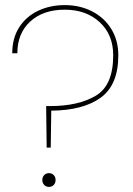

<svg xmlns="http://www.w3.org/2000/svg" viewBox="-20 -731 522 753"><path d="M234 -711Q294 -711 342 -686Q390 -661 417 -616.5Q444 -572 444 -514Q444 -398 375 -348Q306 -298 181 -297L179 -152H163L161 -315H177Q287 -315 355.5 -355.5Q424 -396 424 -514Q424 -595 371 -644Q318 -693 234 -693Q149 -693 98.5 -646.5Q48 -600 48 -522H28Q28 -581 55 -623.5Q82 -666 129 -688.5Q176 -711 234 -711ZM172 2Q161 2 153.5 -5.5Q146 -13 146 -25Q146 -37 153.5 -44.5Q161 -52 172 -52Q183 -52 190.5 -44.5Q198 -37 198 -25Q198 -13 190.5 -5.5Q183 2 172 2Z"/></svg>

Font: Fz Poppins Thin
Style: Regular
Weight: 100
Designer: Ninad Kale (Devanagari), Jonny Pinhorn (Latin)
Foundry: Indian Type Foundry
Version: Vit hóa bi Vntype.Com & FontZin.Com